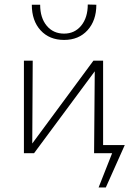

<svg xmlns="http://www.w3.org/2000/svg" viewBox="-20 -679 582 851"><path d="M121 -658H158Q158 -600 187 -565Q216 -530 264 -530Q311 -530 340 -565.5Q369 -601 369 -659L407 -658Q407 -588 368 -545Q329 -502 264 -502Q199 -502 160 -544.5Q121 -587 121 -658ZM449 152H417L477 0H397L400 -363L131 0H86V-410H125L123 -43L394 -410H437V-36H533Z"/></svg>

Font: Ysabeau Infant Light
Style: Regular
Weight: 300
Designer: Christian Thalmann (Catharsis Fonts)
Version: Version 0.003